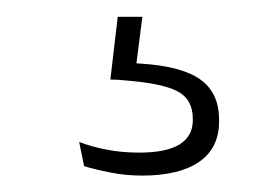

<svg xmlns="http://www.w3.org/2000/svg" viewBox="-20 -24 314 234"><path d="M153.5 -3.5 144.5 67 125.5 52.5Q130 52.5 137.5 52.8Q145 53 151 53.5Q201 56.5 224 72.8Q247 89 247 122V124Q247 156.5 222.8 173.2Q198.5 190 153 190Q133 190 114.2 186.2Q95.5 182.5 82.5 178.5L76.5 149Q92 155 110.5 158.5Q129 162 149.5 162Q182.5 162 198.8 152Q215 142 215 122.5V121Q215 97 196.2 87.2Q177.5 77.5 132.5 74Q128 73.5 123.5 73.2Q119 73 114.5 73L123.5 -3.5Z"/></svg>

Font: Anek Latin ExtraLight
Style: Regular
Weight: 250
Designer: Yesha Goshar
Foundry: Ek Type
Version: Version 1.003